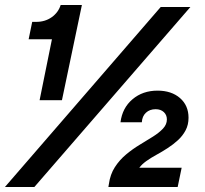

<svg xmlns="http://www.w3.org/2000/svg" viewBox="-25 -749 823 769"><path d="M133.6 -347.7 183 -591.7H89.7L104 -661.4H120.1Q155.7 -661.4 182.1 -680.1Q208.6 -698.9 218 -729H303L223.1 -347.7ZM-5.3 0 618.7 -721H737.6L112.6 0ZM409.1 0 411 -11.3Q416.3 -50.4 435.1 -79.6Q454 -108.7 480.2 -130.5Q506.4 -152.3 534.8 -169.4Q563.1 -186.4 587.9 -202Q612.6 -217.6 628 -234.1Q643.4 -250.7 643.4 -270.7Q643.4 -288.6 631.1 -300.1Q618.7 -311.6 598.4 -311.6Q574.7 -311.6 559.6 -297.6Q544.4 -283.6 543.1 -259.4H457.6Q464.9 -316.9 505.7 -351.4Q546.6 -386 605.9 -386Q661.6 -386 695.9 -356.3Q730.1 -326.6 730.1 -277.4Q730.1 -249.1 718.4 -227.1Q706.7 -205 687.9 -187.7Q669 -170.4 646.6 -155.9Q624.3 -141.3 601.6 -129Q579 -116.7 561.1 -103.9Q543.3 -91.1 533 -77.3H702.6L686.6 0Z"/></svg>

Font: Mona Sans ExtraLight
Style: Italic
Weight: 200
Italic angle: -11.6951°
Designer: Deni Anggara
Foundry: GitHub
Version: Version 2.000